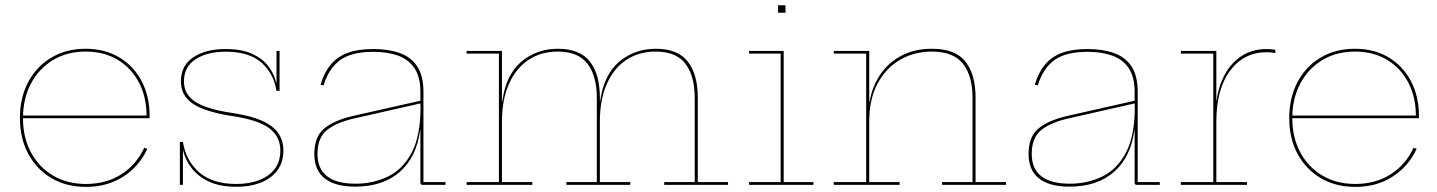

<svg xmlns="http://www.w3.org/2000/svg" viewBox="-20 -724 5628 752"><path d="M317 8Q240 8 181.8 -26.2Q123.5 -60.5 90.8 -121.2Q58 -182 58 -261.5Q58 -341 90.2 -402.2Q122.5 -463.5 180.8 -498.2Q239 -533 315.5 -533Q391 -533 447.2 -499.2Q503.5 -465.5 534.8 -406.2Q566 -347 566 -269.5Q566 -267.5 566 -265Q566 -262.5 566 -261H554Q554 -263 554 -265.5Q554 -268 554 -270.5Q554 -344 524.2 -400.8Q494.5 -457.5 441 -489.8Q387.5 -522 315.5 -522Q242.5 -522 187.2 -488.5Q132 -455 101 -396.2Q70 -337.5 70 -261.5Q70 -185.5 101.2 -127.2Q132.5 -69 188 -36.2Q243.5 -3.5 317 -3.5Q395.5 -3.5 455 -41.2Q514.5 -79 545 -145.5L557 -141Q525 -72 462.5 -32Q400 8 317 8ZM65.5 -261V-271.5H561.5L564 -261Z M906 7.5Q842 7.5 799 -12.5Q756 -32.5 731.2 -64.5Q706.5 -96.5 697.5 -133.5H692L696.5 -168Q708 -95 760 -49.2Q812 -3.5 905 -3.5Q983 -3.5 1030.5 -37.5Q1078 -71.5 1078 -134Q1078 -189.5 1034.2 -222Q990.5 -254.5 889.5 -269.5Q784.5 -285.5 736.5 -317Q688.5 -348.5 688.5 -405.5Q688.5 -467 736.8 -499.5Q785 -532 863.5 -532Q927 -532 968 -513Q1009 -494 1031.5 -464Q1054 -434 1061.5 -400.5H1067L1063 -368Q1052 -436 1004 -478.8Q956 -521.5 864 -521.5Q791 -521.5 745.8 -491.8Q700.5 -462 700.5 -405.5Q700.5 -353.5 745.8 -324.8Q791 -296 890 -281.5Q996 -265.5 1043 -230Q1090 -194.5 1090 -134.5Q1090 -67.5 1039.8 -30Q989.5 7.5 906 7.5ZM684.5 0V-168H696.5V0ZM1063 -368V-524.5H1075V-368Z M1635 0Q1630.5 0 1628.5 -2.2Q1626.5 -4.5 1626.5 -9V-236.5L1627.5 -245L1627 -302L1626.5 -324.5V-364.5Q1626.5 -423 1603.2 -457.2Q1580 -491.5 1538.8 -506.2Q1497.5 -521 1442.5 -521Q1356.5 -521 1312 -488.5Q1267.5 -456 1247 -389L1235.5 -392.5Q1249.5 -439.5 1275 -470.5Q1300.5 -501.5 1341.2 -516.8Q1382 -532 1442.5 -532Q1501.5 -532 1545.8 -516.2Q1590 -500.5 1614.2 -463.8Q1638.5 -427 1638.5 -364.5V-11H1725V0ZM1371 7Q1292.5 7 1251.8 -25.2Q1211 -57.5 1211 -121.5Q1211 -189 1250.8 -221.5Q1290.5 -254 1367.5 -271L1631 -330.5V-320L1369 -260.5Q1297.5 -244.5 1260.5 -214.5Q1223.5 -184.5 1223.5 -121.5Q1223.5 -62.5 1261.2 -33.5Q1299 -4.5 1372.5 -4.5Q1442 -4.5 1500 -32.8Q1558 -61 1592.5 -126.5Q1627 -192 1627 -302L1631 -214.5H1625.5Q1611.5 -108.5 1545.8 -50.8Q1480 7 1371 7Z M2581.5 0V-11H2701V-340Q2701 -427 2664.5 -474.5Q2628 -522 2548 -522Q2482.5 -522 2433.2 -489.5Q2384 -457 2356.8 -395.5Q2329.5 -334 2329.5 -248L2323 -327.5H2330.5Q2345 -431.5 2405.2 -482.2Q2465.5 -533 2548.5 -533Q2634.5 -533 2673.8 -483Q2713 -433 2713 -341.5V-11H2831.5V0ZM1807.5 0V-11H1934V-514H1807.5V-524.5H1946V-11H2065V0ZM2198.5 0V-11H2317.5V-340Q2317.5 -427 2281 -474.5Q2244.5 -522 2164.5 -522Q2099 -522 2050 -489.5Q2001 -457 1973.5 -395.5Q1946 -334 1946 -248L1940 -327.5H1947.5Q1961.5 -431.5 2021.8 -482.2Q2082 -533 2165 -533Q2251 -533 2290.2 -483Q2329.5 -433 2329.5 -341.5V-11H2448.5V0Z M3049.5 -11H3166V0H2914V-11H3037.5V-514H2914V-524.5H3049.5ZM3027.5 -703.5H3056.5V-674H3027.5Z M3384.5 -11H3503.5V0H3245.5V-11H3372.5V-514H3245.5V-524.5H3384.5ZM3789 -11V-342Q3789 -426.5 3751.8 -474.2Q3714.5 -522 3629.5 -522Q3562 -522 3506.5 -490.5Q3451 -459 3417.8 -398Q3384.5 -337 3384.5 -248L3379 -325.5H3386Q3396 -385.5 3428 -432.5Q3460 -479.5 3511.2 -506.2Q3562.5 -533 3630 -533Q3722.5 -533 3761.8 -482.2Q3801 -431.5 3801 -342.5V-11H3920V0H3670V-11Z M4432.5 0Q4428 0 4426 -2.2Q4424 -4.5 4424 -9V-236.5L4425 -245L4424.5 -302L4424 -324.5V-364.5Q4424 -423 4400.8 -457.2Q4377.5 -491.5 4336.2 -506.2Q4295 -521 4240 -521Q4154 -521 4109.5 -488.5Q4065 -456 4044.5 -389L4033 -392.5Q4047 -439.5 4072.5 -470.5Q4098 -501.5 4138.8 -516.8Q4179.5 -532 4240 -532Q4299 -532 4343.2 -516.2Q4387.5 -500.5 4411.8 -463.8Q4436 -427 4436 -364.5V-11H4522.5V0ZM4168.5 7Q4090 7 4049.2 -25.2Q4008.5 -57.5 4008.5 -121.5Q4008.5 -189 4048.2 -221.5Q4088 -254 4165 -271L4428.5 -330.5V-320L4166.5 -260.5Q4095 -244.5 4058 -214.5Q4021 -184.5 4021 -121.5Q4021 -62.5 4058.8 -33.5Q4096.5 -4.5 4170 -4.5Q4239.5 -4.5 4297.5 -32.8Q4355.5 -61 4390 -126.5Q4424.5 -192 4424.5 -302L4428.5 -214.5H4423Q4409 -108.5 4343.2 -50.8Q4277.5 7 4168.5 7Z M4744 -11H4864V0H4605V-11H4732V-514H4605V-524.5H4744ZM4975 -516Q4967.5 -517.5 4959.8 -518.5Q4952 -519.5 4941.5 -519.5Q4851.5 -519.5 4797.8 -447Q4744 -374.5 4744 -247.5L4738.5 -330.5H4745Q4752.5 -386.5 4777.2 -432.2Q4802 -478 4843.5 -505Q4885 -532 4942.5 -532Q4952 -532 4959.2 -531.2Q4966.5 -530.5 4975 -529Z M5288.5 8Q5211.5 8 5153.2 -26.2Q5095 -60.5 5062.2 -121.2Q5029.5 -182 5029.5 -261.5Q5029.5 -341 5061.8 -402.2Q5094 -463.5 5152.2 -498.2Q5210.5 -533 5287 -533Q5362.5 -533 5418.8 -499.2Q5475 -465.5 5506.2 -406.2Q5537.5 -347 5537.5 -269.5Q5537.5 -267.5 5537.5 -265Q5537.5 -262.5 5537.5 -261H5525.5Q5525.5 -263 5525.5 -265.5Q5525.5 -268 5525.5 -270.5Q5525.5 -344 5495.8 -400.8Q5466 -457.5 5412.5 -489.8Q5359 -522 5287 -522Q5214 -522 5158.8 -488.5Q5103.5 -455 5072.5 -396.2Q5041.5 -337.5 5041.5 -261.5Q5041.5 -185.5 5072.8 -127.2Q5104 -69 5159.5 -36.2Q5215 -3.5 5288.5 -3.5Q5367 -3.5 5426.5 -41.2Q5486 -79 5516.5 -145.5L5528.5 -141Q5496.5 -72 5434 -32Q5371.5 8 5288.5 8ZM5037 -261V-271.5H5533L5535.5 -261Z"/></svg>

Font: Hepta Slab ExtraLight Thin
Style: Regular
Weight: 250
Version: Version 1.102